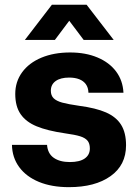

<svg xmlns="http://www.w3.org/2000/svg" viewBox="-20 -763 573 793"><path d="M29.4 -164.7H174.3Q176.9 -128.9 201.9 -111.3Q227 -93.7 268.6 -93.7Q309 -93.7 330.1 -108.5Q351.1 -123.3 351.1 -149.9Q351.1 -170.4 341.4 -182.1Q331.6 -193.7 310.9 -200.1Q290.1 -206.6 248.1 -212.4Q175 -223.1 131.1 -241.4Q87.1 -259.6 65.1 -291.6Q43 -323.6 43 -375Q43 -425.6 71.4 -464.5Q99.7 -503.4 151.2 -524.9Q202.7 -546.3 269.6 -546.3Q333.7 -546.3 382.7 -525.6Q431.7 -505 459.6 -467.6Q487.4 -430.3 489.9 -380.1H345.3Q344.7 -401.4 334.6 -415.2Q324.6 -429 307.1 -435.8Q289.6 -442.6 265.6 -442.6Q230.1 -442.6 210.1 -428.4Q190 -414.1 190 -388.3Q190 -368.6 201.5 -357.2Q213 -345.9 237 -339.2Q261 -332.6 307 -326Q375.9 -317 417.9 -298.6Q459.9 -280.1 480.2 -247.6Q500.6 -215 500.6 -162.9Q500.6 -81 436.6 -35.5Q372.7 10 264.7 10Q193.7 10 141 -11.6Q88.3 -33.3 59.3 -72.9Q30.3 -112.4 29.4 -164.7ZM194.3 -743.4H337.7L449.6 -598.1H325.6L266 -677.3L206.7 -598.1H82.7Z"/></svg>

Font: Mona Sans VF XLt
Style: Regular
Weight: 200
Designer: Deni Anggara
Foundry: GitHub
Version: Version 2.000;Glyphs 3.2.3 (3260)